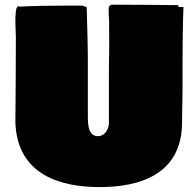

<svg xmlns="http://www.w3.org/2000/svg" viewBox="-20 -760 828 810"><path d="M44.9 -243.2C52.7 -20.5 238.3 29.3 400.4 29.3C571.3 29.3 748 -25.4 748 -244.1C748 -288.1 750 -335 750 -378.9V-488.3C750 -566.4 751 -652.3 753.9 -730.5H732.4V-738.3C638.7 -739.3 547.9 -740.2 451.2 -740.2C446.3 -739.3 439.5 -734.4 438.5 -726.6V-703.1C438.5 -691.4 440.4 -680.7 440.4 -669.9V-634.8C442.4 -561.5 438.5 -495.1 439.5 -421.9V-243.2C439.5 -213.9 421.9 -185.5 393.6 -185.5C351.6 -185.5 350.6 -235.4 350.6 -271.5V-461.9C351.6 -554.4 347.7 -641 345.7 -730.5C340.8 -730.5 334 -735.4 326.2 -736.3H259.8C194.3 -736.3 130.9 -735.4 69.3 -732.4C64.5 -732.4 59.6 -733.4 54.7 -733.4C45.9 -726.6 44.9 -695.3 44.9 -667C44.9 -641.6 46.9 -618.2 46.9 -607.4V-601.6C46.9 -479.5 45.9 -363.3 44.9 -243.2Z"/></svg>

Font: Bowlby One SC
Style: Regular
Weight: 400
Width: 1
Version: Version 1.2